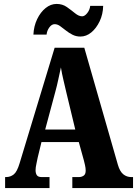

<svg xmlns="http://www.w3.org/2000/svg" viewBox="-20 -957 697 977"><path d="M6 0V-56H11Q33 -56 50 -69.5Q67 -83 80 -127L258 -714H409L580 -118Q590 -84 607.5 -70Q625 -56 648 -56H657V0H348V-56H382Q395 -56 405.5 -63Q416 -70 416 -89Q416 -102 412.5 -117Q409 -132 407 -140L381 -234H191L172 -156Q170 -144 165.5 -124.5Q161 -105 161 -91Q161 -75 167.5 -65.5Q174 -56 192 -56H232V0ZM210 -298H363L317 -489Q310 -520 302.5 -551Q295 -582 290 -614Q283 -583 276.5 -552Q270 -521 262 -492ZM389 -771Q367 -771 348.5 -780.5Q330 -790 314.5 -802.5Q299 -815 285.5 -824.5Q272 -834 258 -834Q243 -834 231 -817.5Q219 -801 217 -781H150Q152 -824 169 -859.5Q186 -895 212 -916Q238 -937 268 -937Q298 -937 320.5 -921Q343 -905 362 -889.5Q381 -874 398 -874Q411 -874 424 -890.5Q437 -907 439 -927H505Q504 -884 487 -848.5Q470 -813 444.5 -792Q419 -771 389 -771Z"/></svg>

Font: Noto Serif Thai ExtraCondensed Black
Style: Regular
Weight: 900
Width: 2
Designer: Monotype Design Team
Foundry: Monotype Imaging Inc.
Version: Version 2.002; ttfautohint (v1.8.4.7-5d5b)